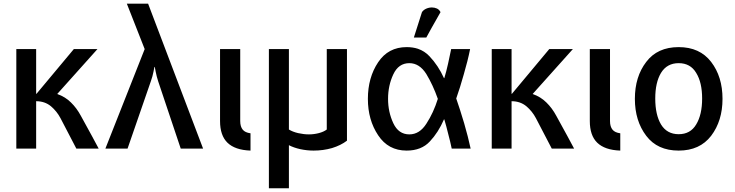

<svg xmlns="http://www.w3.org/2000/svg" viewBox="-20 -805 3980 1040"><path d="M514.6 0Q491.2 -44.9 418 -177.7Q395.5 -219.7 364.3 -250Q334 -280.3 290 -295.9Q362.3 -377 507.8 -539.1Q475.6 -539.1 379.9 -539.1Q329.1 -478.5 177.7 -296.9Q177.7 -296.9 175.8 -296.9Q175.8 -357.4 175.8 -539.1Q149.4 -539.1 68.4 -539.1Q68.4 -404.3 68.4 0Q94.7 0 175.8 0Q175.8 -64.5 175.8 -256.8Q222.7 -256.8 255.9 -229.5Q288.1 -202.1 307.6 -165Q336.9 -110.4 393.6 0Q423.8 0 514.6 0Z M1080.1 0Q1005.9 -196.3 782.2 -785.2Q753.9 -785.2 667 -785.2Q691.4 -723.6 763.7 -539.1Q710 -404.3 550.8 0Q580.1 0 670.9 0Q703.1 -90.8 796.9 -364.3Q806.6 -391.6 811.5 -417Q816.4 -442.4 816.4 -442.4Q817.4 -442.4 818.4 -442.4Q818.4 -442.4 823.2 -417Q828.1 -391.6 836.9 -364.3Q877.9 -242.2 959 0Q989.3 0 1080.1 0Z M1336.9 10.7Q1336.9 -12.7 1336.9 -83Q1307.6 -86.9 1294.9 -102.5Q1281.2 -119.1 1281.2 -149.4Q1281.2 -279.3 1281.2 -539.1Q1253.9 -539.1 1171.9 -539.1Q1171.9 -441.4 1171.9 -149.4Q1171.9 -71.3 1211.9 -32.2Q1252.9 7.8 1336.9 10.7Z M1859.4 -43Q1859.4 -167 1859.4 -539.1Q1832 -539.1 1750 -539.1Q1750 -430.7 1750 -103.5Q1733.4 -90.8 1707 -84Q1680.7 -77.1 1653.3 -77.1Q1625 -77.1 1594.7 -84Q1565.4 -90.8 1544.9 -103.5Q1544.9 -249 1544.9 -539.1Q1517.6 -539.1 1436.5 -539.1Q1436.5 -350.6 1436.5 214.8Q1463.9 214.8 1544.9 214.8Q1544.9 156.2 1544.9 -18.6Q1571.3 -4.9 1606.4 2.9Q1642.6 10.7 1678.7 10.7Q1730.5 10.7 1778.3 -2.9Q1826.2 -17.6 1859.4 -43Z M2529.3 0Q2515.6 -63.5 2494.1 -137.7Q2471.7 -212.9 2451.2 -271.5Q2471.7 -329.1 2492.2 -402.3Q2513.7 -475.6 2526.4 -539.1Q2492.2 -539.1 2423.8 -539.1Q2417 -504.9 2407.2 -460.9Q2397.5 -417 2386.7 -381.8Q2385.7 -381.8 2384.8 -381.8Q2354.5 -449.2 2306.6 -500Q2280.3 -528.3 2243.2 -541Q2215.8 -549.8 2182.6 -549.8Q2083 -549.8 2028.3 -467.8Q1972.7 -384.8 1972.7 -269.5Q1972.7 -155.3 2028.3 -72.3Q2083 10.7 2182.6 10.7Q2262.7 10.7 2308.6 -39.1Q2354.5 -87.9 2384.8 -158.2Q2385.7 -158.2 2386.7 -158.2Q2397.5 -122.1 2408.2 -78.1Q2419.9 -34.2 2426.8 0Q2460.9 0 2529.3 0ZM2351.6 -269.5Q2328.1 -194.3 2290 -135.7Q2252.9 -77.1 2197.3 -77.1Q2138.7 -77.1 2110.4 -137.7Q2082 -198.2 2082 -269.5Q2082 -341.8 2110.4 -402.3Q2138.7 -462.9 2197.3 -462.9Q2252 -462.9 2289.1 -404.3Q2325.2 -344.7 2351.6 -269.5ZM2366.2 -739.3Q2359.4 -752.9 2346.7 -758.8Q2334 -764.6 2319.3 -764.6Q2303.7 -764.6 2288.1 -757.8Q2273.4 -751 2265.6 -739.3Q2251 -693.4 2221.7 -601.6Q2238.3 -601.6 2289.1 -601.6Q2307.6 -636.7 2366.2 -739.3Z M3089.8 0Q3066.4 -44.9 2993.2 -177.7Q2970.7 -219.7 2939.5 -250Q2909.2 -280.3 2865.2 -295.9Q2937.5 -377 3083 -539.1Q3050.8 -539.1 2955.1 -539.1Q2904.3 -478.5 2752.9 -296.9Q2752.9 -296.9 2751 -296.9Q2751 -357.4 2751 -539.1Q2724.6 -539.1 2643.6 -539.1Q2643.6 -404.3 2643.6 0Q2669.9 0 2751 0Q2751 -64.5 2751 -256.8Q2797.9 -256.8 2831.1 -229.5Q2863.3 -202.1 2882.8 -165Q2912.1 -110.4 2968.8 0Q2999 0 3089.8 0Z M3339.8 10.7Q3339.8 -12.7 3339.8 -83Q3310.5 -86.9 3297.9 -102.5Q3284.2 -119.1 3284.2 -149.4Q3284.2 -279.3 3284.2 -539.1Q3256.8 -539.1 3174.8 -539.1Q3174.8 -441.4 3174.8 -149.4Q3174.8 -71.3 3214.8 -32.2Q3255.9 7.8 3339.8 10.7Z M3893.6 -269.5Q3893.6 -389.6 3832 -469.7Q3770.5 -549.8 3656.2 -549.8Q3541 -549.8 3480.5 -469.7Q3418.9 -389.6 3418.9 -269.5Q3418.9 -150.4 3480.5 -69.3Q3541 10.7 3656.2 10.7Q3770.5 10.7 3832 -69.3Q3893.6 -150.4 3893.6 -269.5ZM3783.2 -271.5Q3783.2 -183.6 3751 -130.9Q3719.7 -78.1 3656.2 -78.1Q3592.8 -78.1 3560.5 -130.9Q3529.3 -183.6 3529.3 -271.5Q3529.3 -358.4 3560.5 -410.2Q3592.8 -462.9 3656.2 -462.9Q3719.7 -462.9 3751 -410.2Q3783.2 -358.4 3783.2 -271.5Z"/></svg>

Font: DaxlinePro-Medium
Style: Medium
Weight: 400
Designer: Hans Reichel
Version: Version 7.502; 2006